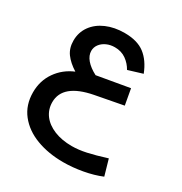

<svg xmlns="http://www.w3.org/2000/svg" viewBox="-172 -682 944 995"><g transform="rotate(30 300.0 -184.0)"><path d="M29.5 -51Q29.5 -120.5 66.8 -173.8Q104 -227 166 -253Q123 -280 100 -311.5Q77 -343 77 -388Q77 -437 104.2 -475Q131.5 -513 179.5 -533.8Q227.5 -554.5 287.5 -554.5Q364 -554.5 408.2 -520.8Q452.5 -487 478.5 -420.5L393.5 -394.5Q377 -424.5 348.5 -444.8Q320 -465 281 -465Q254 -465 231.8 -454.8Q209.5 -444.5 196.5 -427Q183.5 -409.5 183.5 -388Q183.5 -360.5 205 -335.2Q226.5 -310 266 -289.5L459 -323L476 -228.5L310 -197Q141.5 -164.5 141.5 -56.5Q141.5 -13.5 166.2 19.8Q191 53 236.8 71.8Q282.5 90.5 342.5 90.5Q382 90.5 428.2 80.5Q474.5 70.5 541 49.5L568 143.5Q520 163.5 460.8 174.2Q401.5 185 345 185Q256.5 185 185 158Q113.5 131 71.5 77.8Q29.5 24.5 29.5 -51Z"/></g></svg>

Font: JuliaMono SemiBold
Style: Regular
Weight: 600
Monospace: yes
Designer: cormullion
Foundry: corm
Version: Version 0.055; ttfautohint (v1.8.4)